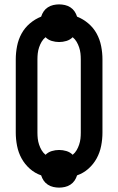

<svg xmlns="http://www.w3.org/2000/svg" viewBox="-20 -806 540 877"><path d="M250 51Q237 51 223.5 48Q210 45 198.5 37.5Q187 30 179.5 19Q172 8 168 -5Q139 -15 116 -35.5Q93 -56 78.5 -82.5Q64 -109 58 -139.5Q52 -170 52 -200V-535Q52 -565 58 -595.5Q64 -626 78.5 -652.5Q93 -679 116.5 -699Q140 -719 168 -730Q172 -743 179.5 -754Q187 -765 198.5 -772.5Q210 -780 223.5 -783Q237 -786 250 -786Q263 -786 276.5 -783Q290 -780 301.5 -772.5Q313 -765 320.5 -754Q328 -743 332 -730Q360 -719 383.5 -699Q407 -679 421.5 -652.5Q436 -626 442 -595.5Q448 -565 448 -535V-200Q448 -170 442 -139.5Q436 -109 421.5 -82.5Q407 -56 384 -35.5Q361 -15 332 -5Q328 8 320.5 19Q313 30 301.5 37.5Q290 45 276.5 48Q263 51 250 51ZM188 -99Q200 -111 216.5 -116Q233 -121 250 -121Q267 -121 283.5 -116Q300 -111 312 -99Q323 -108 330 -120Q337 -132 341.5 -145.5Q346 -159 347.5 -172.5Q349 -186 349 -200V-535Q349 -549 347.5 -562.5Q346 -576 341.5 -589.5Q337 -603 330 -615Q323 -627 312 -636Q300 -624 283.5 -619Q267 -614 250 -614Q233 -614 216.5 -619Q200 -624 188 -636Q177 -627 170 -615Q163 -603 158.5 -589.5Q154 -576 152.5 -562.5Q151 -549 151 -535V-200Q151 -186 152.5 -172.5Q154 -159 158.5 -145.5Q163 -132 170 -120Q177 -108 188 -99Z"/></svg>

Font: Zed Sans Semibold
Style: Regular
Weight: 600
Designer: Belleve Invis
Foundry: Belleve Invis
Version: Version 1.0.0; ttfautohint (v1.8.4)